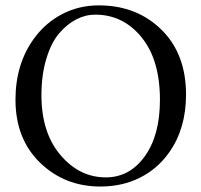

<svg xmlns="http://www.w3.org/2000/svg" viewBox="-20 -678 742 708"><path d="M331.1 -624Q294.9 -624 261 -606.4Q227.1 -588.9 198 -554.9Q168.9 -521 150.9 -461.4Q132.8 -401.9 132.8 -327.1Q132.8 -189 202.9 -106.4Q272.9 -23.9 370.1 -23.9Q458 -23.9 513.9 -101.6Q569.8 -179.2 569.8 -310.1Q569.8 -457 502 -540.5Q434.1 -624 331.1 -624ZM666 -329.1Q666 -204.1 604 -116.2Q562 -56.2 496.8 -23.2Q431.6 9.8 350.1 9.8Q218.3 9.8 127.7 -78.1Q37.1 -166 37.1 -310.1Q37.1 -442.4 105.5 -536.1Q147.5 -593.8 209.2 -626Q271 -658.2 344.2 -658.2Q483.4 -658.2 574.7 -569.1Q666 -480 666 -329.1Z"/></svg>

Font: Linux Libertine Capitals
Style: Small Caps
Weight: 400
Designer: Philipp H. Poll
Foundry: Philipp H. Poll
Version: Version 5.1.3